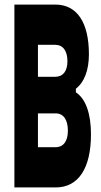

<svg xmlns="http://www.w3.org/2000/svg" viewBox="-20 -820 440 840"><path d="M224 0C323 0 378 -84 378 -232C378 -323 355 -388 312 -416V-432C349 -460 369 -514 369 -582C369 -722 317 -800 222 -800H43V0ZM146 -624H221C256 -624 275 -597 275 -552C275 -509 256 -484 221 -484H146ZM146 -324H223C258 -324 277 -296 277 -248C277 -203 258 -176 223 -176H146Z"/></svg>

Font: Yard Headline
Style: Regular
Weight: 400
Monospace: yes
Designer: Roman Shamin
Foundry: Evil Martians
Version: Version 1.000